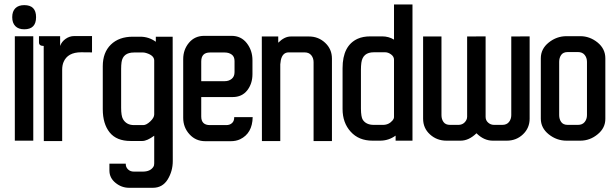

<svg xmlns="http://www.w3.org/2000/svg" viewBox="-20 -642 2773 873"><path d="M90.3 -618.7Q144 -618.7 144 -564Q144 -508.8 90.3 -508.8Q64 -508.8 49.8 -523.2Q35.6 -537.6 35.6 -564Q35.6 -590.3 49.8 -604.5Q64 -618.7 90.3 -618.7ZM131.3 -2.4H47.4V-477.1H131.3Z M398.4 -403.8 349.1 -404.3Q287.6 -404.3 269 -359.9Q262.7 -344.7 262.7 -325.2V-0.5H179.2L178.7 -433.1Q157.2 -433.1 157.2 -449.2V-477.5H253.4V-433.1Q260.3 -452.6 278.3 -465.3Q296.4 -478 316.9 -478H398.4Z M617.7 -475.1Q656.7 -475.1 688.5 -452.1V-475.1H765.1L765.6 90.3Q765.6 136.2 742.2 174.3Q718.8 211.9 674.8 211.9H567.4Q532.7 211.9 505.4 189.5Q477.5 167 477.5 133.3V102.1H551.8Q551.3 117.7 561.8 127.9Q572.3 138.2 587.9 138.2H631.3Q663.1 137.7 676.8 117.2Q681.6 110.4 681.2 100.6V-24.9Q648.4 -1 627.4 -1H573.7Q509.8 -1 478.5 -40Q447.3 -79.1 447.3 -145.5V-340.8Q447.3 -403.3 484.1 -439.2Q521 -475.1 583.5 -475.1ZM681.2 -121.6V-367.2Q680.7 -389.6 646.5 -400.4Q637.7 -403.3 631.3 -403.3H589.4Q539.1 -403.3 532.7 -359.4Q530.8 -345.7 530.8 -329.1V-151.9Q530.8 -115.2 539.1 -100.6Q554.7 -73.2 589.4 -73.2H631.3Q645.5 -73.2 663.1 -89.8Q681.2 -106.9 681.2 -121.6Z M1128.9 -109.4Q1127.4 -35.6 1071.8 -8.8Q1053.2 0 1029.3 0H913.6Q870.1 0 841.8 -31.2Q813 -62.5 813 -106.4V-373Q813 -416.5 839.4 -447.8Q865.7 -479 908.7 -479H1032.7Q1076.2 -479 1102.1 -445.8Q1127.9 -412.6 1127.9 -368.2V-304.7Q1127.9 -261.7 1104 -231Q1080.1 -200.7 1037.6 -200.7H895V-112.3Q895 -73.2 934.6 -73.2H1008.8Q1025.4 -73.2 1035.4 -82.8Q1045.4 -92.3 1044.9 -109.4ZM934.6 -403.3Q895 -403.3 895 -362.3V-272.9H1002Q1020.5 -272.9 1033.4 -283.4Q1046.4 -293.9 1046.4 -314V-364.3Q1046.4 -384.8 1033.4 -394Q1020.5 -403.3 1002 -403.3Z M1245.1 -447.8Q1273.4 -476.1 1302.2 -476.1H1385.3Q1427.7 -476.1 1458.5 -447.3Q1489.3 -418.5 1489.3 -375.5V-0.5H1405.8V-359.4Q1405.8 -377.9 1395.3 -390.9Q1384.8 -403.8 1364.7 -403.8H1293.5Q1264.6 -404.3 1256.8 -368.2Q1254.9 -358.4 1254.4 -349.6V-0.5H1170.9L1170.4 -476.1H1245.1Z M1717.8 -476.6Q1747.1 -476.6 1771.5 -461.9V-621.6H1855.5V-2.4H1778.8V-25.4Q1747.1 -2.4 1708 -2.4H1673.8Q1611.3 -2.4 1574.7 -43Q1537.6 -83.5 1537.6 -146.5V-332Q1537.6 -434.6 1606.4 -465.8Q1630.4 -476.6 1664.1 -476.6ZM1771.5 -110.4V-370.6Q1771.5 -384.8 1758.3 -394.5Q1745.1 -404.3 1731.4 -404.3H1679.7Q1629.4 -404.3 1623 -356.4Q1621.1 -341.8 1621.1 -325.7V-147.9Q1621.6 -109.9 1629.4 -97.7Q1644.5 -74.2 1679.7 -74.2H1721.7Q1748.5 -74.2 1766.1 -95.7Q1771.5 -102.5 1771.5 -110.4Z M2146.5 -36.1Q2111.8 -2.4 2074.2 -2.4H2009.8Q1966.3 -2.4 1935.1 -30.8Q1903.8 -59.1 1903.8 -102.5V-476.1H1987.3V-118.7Q1987.3 -100.1 1996.6 -87.2Q2005.9 -74.2 2026.4 -74.2H2063.5Q2088.9 -74.2 2100.6 -96.7Q2104 -103.5 2104 -111.3V-476.1L2188 -476.6V-110.4Q2188 -94.7 2199.5 -84.5Q2210.9 -74.2 2226.6 -74.2H2263.7Q2283.7 -74.2 2294.2 -87.2Q2304.7 -100.1 2304.7 -118.7V-476.1L2388.2 -476.6V-102.5Q2388.2 -60.1 2357.9 -31.2Q2327.6 -2.4 2284.2 -2.4H2220.7Q2180.2 -2.4 2146.5 -36.1Z M2732.4 -102.5Q2732.9 -60.5 2697.8 -31.7Q2662.6 -2.4 2618.7 -2.4H2555.7Q2511.2 -2.4 2475.1 -31.2Q2439 -60.1 2439 -102.5V-377Q2439 -419.9 2475.1 -448.7Q2511.2 -477.5 2555.7 -477.5H2618.7Q2661.6 -477.5 2697.3 -448.7Q2732.4 -419.9 2732.4 -377ZM2648.9 -118.7V-360.8Q2648.9 -379.4 2638.4 -392.3Q2627.9 -405.3 2607.9 -405.3H2561.5Q2541 -405.3 2531.7 -392.3Q2522.5 -379.4 2522.5 -360.8V-118.7Q2522.5 -100.1 2531.7 -87.2Q2541 -74.2 2561.5 -74.2H2607.9Q2627.9 -74.2 2638.4 -87.2Q2648.9 -100.1 2648.9 -118.7Z"/></svg>

Font: Uroob
Style: Regular
Weight: 400
Designer: Hussain K H
Foundry: Swanthanthra Malayalam Computing(http://smc.org.in)
Version: Version 2.0.0+20200101